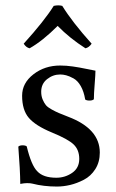

<svg xmlns="http://www.w3.org/2000/svg" viewBox="-20 -682 430 712"><path d="M47.9 -138.2Q52.7 -143.1 63.5 -143.1Q74.2 -143.1 79.1 -139.2Q96.2 -68.4 118.2 -46.9Q140.1 -22.9 189 -22.9Q221.2 -22.9 247.6 -41Q273.9 -59.1 273.9 -92.8Q273.9 -126 253.4 -146Q232.9 -166 171.9 -190.9Q111.8 -215.8 86.9 -244.9Q62 -273.9 62 -327.1Q62 -374 104 -406.5Q146 -439 203.1 -439Q226.1 -439 250 -435.5Q273.9 -432.1 300.5 -426.5Q327.1 -420.9 334 -419.9Q334 -406.7 331.1 -370.4Q328.1 -334 328.1 -314Q323.2 -309.1 312 -309.1Q300.8 -309.1 295.9 -313Q291 -342.8 279.5 -362.8Q268.1 -382.8 252.4 -391.4Q236.8 -399.9 225.3 -402.8Q213.9 -405.8 203.1 -405.8Q176.3 -405.8 154.5 -388.4Q132.8 -371.1 132.8 -341.8Q132.8 -325.7 138.2 -313Q143.6 -300.3 150.1 -292.2Q156.7 -284.2 172.4 -275.6Q188 -267.1 198.7 -262.7Q209.5 -258.3 232.9 -249Q350.1 -204.6 350.1 -116.2Q350.1 -81.1 333.5 -54.9Q316.9 -28.8 291 -15.4Q265.1 -2 240 3.9Q214.8 9.8 190.9 9.8Q142.1 9.8 100.1 -1Q93.3 -2.9 80.1 -2.9Q70.3 -2.9 55.2 0Q54.7 -52.2 47.9 -138.2ZM210.9 -660.2Q248 -600.1 319.8 -520Q310.1 -505.9 296.9 -502.9Q238.8 -540 193.8 -585.9Q137.7 -529.8 89.8 -502.9Q76.7 -505.9 67.9 -520Q144 -604 179.2 -660.2Q196.8 -664.1 210.9 -660.2Z"/></svg>

Font: Linux Libertine Capitals
Style: Small Caps
Weight: 400
Designer: Philipp H. Poll
Foundry: Philipp H. Poll
Version: Version 5.1.3